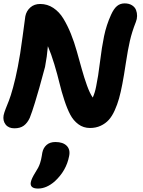

<svg xmlns="http://www.w3.org/2000/svg" viewBox="-22 -700 834 1122"><path d="M-1 -25.9Q2.4 -42 11.5 -65.2Q20.5 -88.4 30.3 -112.5Q40 -136.7 54.4 -189Q68.8 -241.2 82 -309.1Q95.7 -376.5 110.1 -486.8Q124.5 -597.2 126 -605Q132.3 -636.2 155.3 -656.5Q178.2 -676.8 212.9 -676.8Q254.9 -676.8 289.8 -653.6Q324.7 -630.4 348.6 -590.8Q372.6 -551.3 392.1 -502.9Q411.6 -454.6 427 -399.7Q442.4 -344.7 456.1 -295.7Q469.7 -246.6 486.1 -200.9Q502.4 -155.3 520 -129.9Q533.2 -159.2 540 -195.8Q551.8 -251.5 562.3 -337.9Q572.8 -424.3 586.2 -489Q599.6 -553.7 627 -613.8Q643.1 -649.4 661.9 -664.8Q680.7 -680.2 706.1 -680.2Q731.9 -680.2 749.3 -669.2Q766.6 -658.2 772.9 -641.6Q779.3 -625 779.1 -606.7Q778.8 -588.4 772 -571.8Q749 -513.7 737.1 -461.4Q725.1 -409.2 713.6 -332.8Q702.1 -256.3 692.9 -209Q683.6 -160.2 673.6 -124.5Q663.6 -88.9 648.2 -54.7Q632.8 -20.5 613.5 0.7Q594.2 22 566.4 34.9Q538.6 47.9 503.9 47.9Q465.3 47.9 436 26.1Q406.7 4.4 388.7 -29.8Q370.6 -64 354 -114.5Q337.4 -165 325.7 -213.9Q314 -262.7 295.7 -323.7Q277.3 -384.8 257.8 -430.2Q252.9 -369.6 241.2 -309.1Q217.3 -221.2 208 -187.7Q198.7 -154.3 182.1 -99.9Q165.5 -45.4 151.9 -11.2Q138.2 18.6 117.2 34.2Q96.2 49.8 62 49.8Q27.8 49.8 10.7 27.6Q-6.3 5.4 -1 -25.9ZM200.2 401.9Q175.3 401.9 164.8 392.1Q154.3 382.3 158.2 363.8Q162.6 343.3 183.1 310.1Q193.4 294.4 200.7 280.5Q208 266.6 212.2 253.2Q216.3 239.7 218 232.4Q219.7 225.1 222.2 210.9Q224.6 196.8 225.1 192.9Q230.5 164.6 250 147.2Q269.5 129.9 301.8 129.9Q346.2 129.9 368.2 152.3Q390.1 174.8 381.8 212.9Q365.7 297.4 297.9 359.9Q249.5 401.9 200.2 401.9Z"/></svg>

Font: Shantell Sans Bouncy
Style: Bold Italic
Weight: 700
Italic angle: -11.31°
Designer: Stephen Nixon, Anya Danilova, Shantell Martin
Foundry: Arrow Type
Version: Version 1.006;[9816181b4]